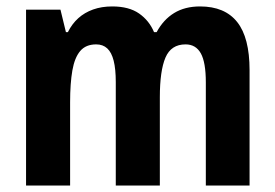

<svg xmlns="http://www.w3.org/2000/svg" viewBox="-20 -577 855 597"><path d="M602 -557Q679 -557 717.5 -508.5Q756 -460 756 -359V0H620V-321Q620 -383 604.5 -411Q589 -439 557 -439Q512 -439 494.5 -398Q477 -357 477 -275V0H340V-322Q340 -362 333.5 -388Q327 -414 313.5 -426.5Q300 -439 279 -439Q247 -439 229.5 -418.5Q212 -398 205 -358Q198 -318 198 -259V0H61V-547H168L185 -477H191Q204 -503 223.5 -520.5Q243 -538 269.5 -547.5Q296 -557 329 -557Q381 -557 412.5 -535Q444 -513 459 -477H467Q488 -516 521.5 -536.5Q555 -557 602 -557Z"/></svg>

Font: Noto Sans Khmer Condensed
Style: Bold
Weight: 700
Width: 3
Designer: Danh Hong and the Monotype Design Team
Foundry: Monotype Imaging Inc.
Version: Version 2.004